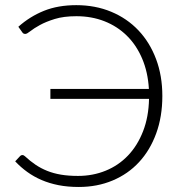

<svg xmlns="http://www.w3.org/2000/svg" viewBox="-20 -736 724 764"><path d="M69 -119Q72 -119 74.2 -117.8Q76.5 -116.5 79 -114.5Q100 -95 121.5 -80.5Q143 -66 168 -56Q193 -46 222.8 -41Q252.5 -36 290.5 -36Q349.5 -36 400.5 -56.8Q451.5 -77.5 489.2 -117Q527 -156.5 549.2 -213.5Q571.5 -270.5 573 -342.5H180.5V-382H572.5Q568.5 -449.5 545.5 -503.2Q522.5 -557 484.5 -594.2Q446.5 -631.5 395.5 -651.5Q344.5 -671.5 284 -671.5Q233.5 -671.5 198 -660.5Q162.5 -649.5 138.5 -636.2Q114.5 -623 100.8 -612Q87 -601 81 -601Q72.5 -601 69 -607L53 -629.5Q99 -670.5 155 -693Q211 -715.5 283.5 -715.5Q359.5 -715.5 422.5 -689.2Q485.5 -663 530.8 -615.2Q576 -567.5 601 -501Q626 -434.5 626 -354Q626 -272 601.5 -205Q577 -138 533.2 -90.8Q489.5 -43.5 428.2 -17.8Q367 8 293.5 8Q249.5 8 212.8 0.8Q176 -6.5 145.2 -19.8Q114.5 -33 88.5 -51.8Q62.5 -70.5 40.5 -94L60.5 -115.5Q64 -119 69 -119Z"/></svg>

Font: Lato Light
Style: Regular
Weight: 300
Designer: Lukasz Dziedzic
Foundry: tyPoland Lukasz Dziedzic
Version: Version 2.007; 2014-02-27